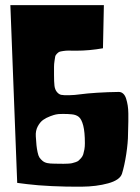

<svg xmlns="http://www.w3.org/2000/svg" viewBox="-20 -720 539 741"><path d="M189 -88.4Q194.3 -88.4 207 -88.1Q219.7 -87.9 225.3 -87.9Q231 -87.9 241.7 -88.4Q252.4 -88.9 257.6 -90.1Q262.7 -91.3 271.2 -94Q279.8 -96.7 283.9 -100.6Q288.1 -104.5 293.5 -110.6Q298.8 -116.7 301.3 -124.5Q303.7 -132.3 305.7 -143.1Q307.6 -153.8 307.6 -167Q307.6 -210.4 301.3 -235.1Q294.9 -259.8 284.4 -268.6Q273.9 -277.3 256.8 -278.8Q242.7 -280.3 223.1 -280.3Q210.9 -280.3 206.1 -279.8Q202.1 -279.3 196 -278.3Q189.9 -277.3 174.1 -271.5Q158.2 -265.6 146.5 -257.3Q134.8 -249 125.7 -232.2Q116.7 -215.3 118.2 -193.8Q119.6 -171.4 120.8 -159.2Q122.1 -147 125 -132.8Q127.9 -118.7 132.3 -112.1Q136.7 -105.5 144.3 -99.1Q151.9 -92.8 162.6 -90.6Q173.3 -88.4 189 -88.4ZM438.5 -365.2Q448.2 -365.2 455.6 -358.4Q462.9 -351.6 466.8 -339.1Q470.7 -326.7 472.9 -313Q475.1 -299.3 475.3 -282Q475.6 -264.6 475.3 -251.5Q475.1 -238.3 474.6 -223.4Q474.1 -208.5 474.1 -203.1V-202.6Q474.1 -170.4 467.3 -125.5Q460.4 -80.6 450.7 -49.3Q442.4 -24.9 397.5 -12.5Q352.5 0 294.7 0.5Q236.8 1 180.4 -1.7Q124 -4.4 85 -9.3L46.4 -14.2L20 -700.2H380.9L377.4 -533.7Q324.7 -524.4 274.9 -524.4H270.5Q252 -524.4 243.9 -524.7Q235.8 -524.9 224.4 -523.2Q212.9 -521.5 209.2 -520Q205.6 -518.6 199.7 -512.7Q193.8 -506.8 193.1 -502Q192.4 -497.1 190.4 -484.9Q188.5 -472.7 188.5 -461.9Q188.5 -451.2 188.5 -430.7Q188.5 -403.8 190.2 -389.2Q191.9 -374.5 199.5 -365.2Q207 -356 216.1 -354Q225.1 -352.1 246.8 -352.5Q268.6 -353 291 -356.2Q313.5 -359.4 355 -362.1Q396.5 -364.7 438.5 -365.2Z"/></svg>

Font: Some Time Later
Style: Regular
Weight: 400
Version: Version 003.300